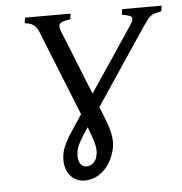

<svg xmlns="http://www.w3.org/2000/svg" viewBox="-48 -661 684 722"><g transform="rotate(-5 294.0 -300.0)"><path d="M296.4 -82Q297.4 -89.8 296.9 -98.9Q296.4 -107.9 293.5 -119.9Q290.5 -131.8 285.2 -147.5Q279.8 -163.1 271.5 -184.1Q228.5 -122.6 225.6 -97.2Q223.1 -80.1 224.9 -68.8Q226.6 -57.6 231 -50.5Q235.4 -43.5 241.9 -40.5Q248.5 -37.6 255.9 -37.6Q269.5 -37.6 281.5 -48.6Q293.5 -59.6 296.4 -82ZM585.4 -594.2Q570.8 -591.3 561.5 -588.9Q552.2 -586.4 545.4 -581.3Q538.6 -576.2 531.7 -567.4Q524.9 -558.6 514.6 -543.5L321.8 -255.4L327.1 -242.7Q338.4 -215.3 345.7 -195.1Q353 -174.8 356.7 -158.9Q360.4 -143.1 361.1 -130.4Q361.8 -117.7 360.4 -105Q357.4 -85 348.6 -64Q339.8 -43 325.2 -25.4Q310.5 -7.8 290 3.4Q269.5 14.6 243.2 14.6Q227.1 14.6 212.4 7.8Q197.8 1 187.5 -12Q177.2 -24.9 172.6 -43.5Q168 -62 170.9 -85.9Q172.4 -98.1 176.3 -109.6Q180.2 -121.1 186.5 -133.5Q192.9 -146 202.1 -160.9Q211.4 -175.8 224.1 -194.8L251 -234.9L127 -544.4Q122.1 -557.6 117.4 -566.4Q112.8 -575.2 106.4 -580.8Q100.1 -586.4 91.6 -589.6Q83 -592.8 69.8 -594.2L72.8 -615.2H244.6L241.7 -594.2Q224.1 -591.8 214.6 -588.6Q205.1 -585.4 201.4 -580.1Q197.8 -574.7 199.2 -566.2Q200.7 -557.6 206.1 -544.4L300.8 -308.6L458.5 -543.5Q468.3 -558.1 472.2 -566.9Q476.1 -575.7 473.4 -580.8Q470.7 -585.9 461.7 -588.6Q452.6 -591.3 436.5 -594.2L439.5 -615.2H588.4Z"/></g></svg>

Font: Gentium Plus
Style: Italic
Weight: 400
Italic angle: -8°
Designer: J. Victor Gaultney, Annie Olsen, Iska Routamaa
Foundry: SIL International
Version: Version 1.510